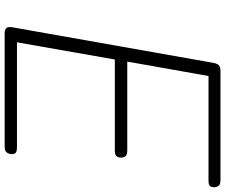

<svg xmlns="http://www.w3.org/2000/svg" viewBox="-91 -877 968 826"><g transform="rotate(90 393.0 -464.0)"><path d="M123.5 0Q106.5 0 100.5 -8Q94.5 -16 97 -31L250 -895.5Q252.5 -912 259.5 -920.2Q266.5 -928.5 287 -928.5H754.5Q773.5 -928.5 779.5 -920.2Q785.5 -912 785.5 -900.5Q785.5 -888.5 779.8 -882.8Q774 -877 754.5 -877H307L245 -527.5H627Q646 -527.5 652 -520Q658 -512.5 658 -500Q658 -488.5 652 -481.2Q646 -474 627 -474H236L162 -53H611.5Q631 -53 637 -47.8Q643 -42.5 643 -31.5Q643 -19.5 636.5 -9.8Q630 0 611.5 0Z"/></g></svg>

Font: Edu AU VIC WA NT Pre
Style: Regular
Weight: 400
Designer: Tina and Corey Anderson, Eben Sorkin, Mirko Velimirovic
Foundry: Google for Education
Version: Version 1.001